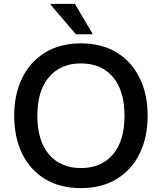

<svg xmlns="http://www.w3.org/2000/svg" viewBox="-20 -955 832 987"><path d="M53 -360Q53 -470 94 -554Q135 -638 212 -685Q289 -732 396 -732Q503 -732 580 -685Q657 -638 698 -554Q739 -470 739 -360Q739 -250 698 -166Q657 -82 580 -35Q503 12 396 12Q288 12 211 -35Q134 -82 93.5 -166Q53 -250 53 -360ZM172 -360Q172 -231 232 -161Q292 -91 396 -91Q501 -91 560.5 -161Q620 -231 620 -360Q620 -489 560.5 -559Q501 -629 396 -629Q292 -629 232 -559Q172 -489 172 -360ZM370 -779 240 -931V-935H365L455 -783V-779Z"/></svg>

Font: Kufam Medium
Style: Regular
Weight: 500
Designer: Wael Morcos, Artur Schmal
Foundry: Original Type
Version: Version 1.300; ttfautohint (v1.8.3)